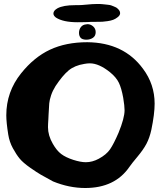

<svg xmlns="http://www.w3.org/2000/svg" viewBox="-20 -944 805 967"><path d="M372.1 -918Q389.6 -918 418 -920.9Q446.3 -923.8 464.8 -923.8Q477.5 -923.8 484.4 -923.8Q485.4 -923.8 496.6 -922.9Q507.8 -921.9 511.2 -921.4Q514.6 -920.9 524.4 -919.9Q534.2 -918.9 539.6 -917Q544.9 -915 552.2 -912.1Q559.6 -909.2 565.4 -906.2Q585 -892.6 585 -877.9Q585 -866.2 571.3 -856.4Q561.5 -848.6 549.8 -844.2Q538.1 -839.8 521 -837.4Q503.9 -835 495.1 -834.5Q486.3 -834 463.9 -834Q441.4 -834 438.5 -834Q433.6 -833 409.2 -832.5Q384.8 -832 371.1 -832Q297.9 -832 261.7 -855.5Q249 -865.2 249 -876Q249 -890.6 269.5 -902.3Q298.8 -918 358.4 -918ZM461.9 -782.2Q461.9 -762.7 447.8 -753.4Q433.6 -744.1 415 -744.1H412.1Q394.5 -745.1 386.7 -752.9Q377.9 -762.7 377.9 -778.3Q377.9 -795.9 387.7 -808.1Q397.5 -820.3 414.1 -821.3Q415 -821.3 417 -821.8Q418.9 -822.3 419.9 -822.3Q436.5 -822.3 449.2 -811Q461.9 -799.8 461.9 -782.2ZM409.2 2.9Q328.1 2.9 247.1 -30.3Q204.1 -53.7 186 -64Q168 -74.2 132.3 -99.1Q96.7 -124 79.6 -144.5Q62.5 -165 44.9 -197.3Q27.3 -229.5 21.5 -266.6Q11.7 -328.1 11.7 -363.3Q11.7 -481.4 85.9 -574.2Q151.4 -656.2 231.9 -693.8Q312.5 -731.4 419.9 -731.4Q603.5 -729.5 700.2 -597.7Q758.8 -519.5 758.8 -421.9Q758.8 -370.1 742.2 -290Q733.4 -250 717.8 -220.2Q702.1 -190.4 671.9 -154.3Q641.6 -118.2 631.8 -103.5Q558.6 2.9 409.2 2.9ZM224.6 -366.2Q224.6 -357.4 223.6 -344.2Q222.7 -331.1 222.2 -321.3Q221.7 -311.5 221.7 -303.7Q221.7 -261.7 246.1 -219.7Q265.6 -185.5 288.1 -168.5Q310.5 -151.4 349.6 -138.7Q386.7 -127 412.1 -127Q445.3 -127 477.5 -144.5Q515.6 -165 534.2 -191.9Q552.7 -218.8 577.1 -275.4Q607.4 -349.6 607.4 -388.7Q607.4 -410.2 600.6 -451.2Q591.8 -500 578.6 -527.3Q565.4 -554.7 534.2 -580.1Q478.5 -625 432.6 -625Q418.9 -625 404.3 -622.1Q355.5 -614.3 325.2 -588.9Q294.9 -563.5 259.8 -510.7Q245.1 -487.3 237.3 -463.9Q229.5 -440.4 228 -423.3Q226.6 -406.2 224.6 -366.2Z"/></svg>

Font: Essays1743
Style: Bold
Weight: 700
Designer: Based on the typeface in a 1743 English translation of the essays of Montaigne.  PostScript/TrueType font designed by Jo
Version: Version 002.100